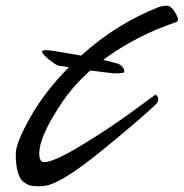

<svg xmlns="http://www.w3.org/2000/svg" viewBox="-20 -632 641 670"><path d="M126 -452Q129 -457 143 -457Q157 -457 263 -438Q386 -549 533 -607Q548 -612 562 -612Q576 -612 588.5 -592.5Q601 -573 601 -564.5Q601 -556 595 -555Q453 -507 340 -423Q354 -420 391 -410Q414 -400 414 -381Q414 -376 376 -376L295 -386Q231 -329 188 -262Q117 -153 117 -97Q117 -66 134 -66Q167 -66 264.5 -125Q362 -184 442 -243L523 -302Q532 -295 532 -285Q532 -275 522 -266Q512 -257 493.5 -240Q475 -223 423 -179Q371 -135 326 -99Q208 -4 152 13Q134 18 115 18Q96 18 85 15Q74 12 61 2Q35 -20 35 -96Q35 -132 85 -221.5Q135 -311 220 -397L205 -400Q193 -402 186.5 -402Q180 -402 155 -421Q130 -440 126 -452Z"/></svg>

Font: Mr Dafoe
Style: Regular
Weight: 400
Designer: Alejandro Paul
Foundry: Alejandro Paul
Version: Version 1.000